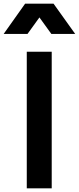

<svg xmlns="http://www.w3.org/2000/svg" viewBox="-74 -1027 430 1047"><path d="M76 -842 141 -932 206 -842H336L218 -1007H63L-54 -842ZM208 0V-745H72V0Z"/></svg>

Font: Plus Jakarta Sans
Style: Bold
Weight: 700
Designer: Gumpita Rahayu
Foundry: Tokotype
Version: Version 2.071;gftools[0.9.30]